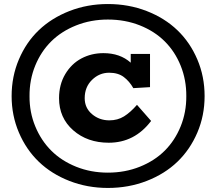

<svg xmlns="http://www.w3.org/2000/svg" viewBox="-20 -720 1062 943"><path d="M509.8 -700.2Q611.8 -700.2 700.4 -665.8Q789.1 -631.3 851.3 -571.5Q913.6 -511.7 949.2 -428Q984.9 -344.2 984.9 -248Q984.9 -152.3 949.2 -68.8Q913.6 14.6 851.3 74.5Q789.1 134.3 700.4 168.7Q611.8 203.1 509.8 203.1Q409.2 203.1 321 168.7Q232.9 134.3 170.7 74.5Q108.4 14.6 72.8 -69.1Q37.1 -152.8 37.1 -248Q37.1 -344.2 72.8 -428.2Q108.4 -512.2 170.7 -571.8Q232.9 -631.3 321 -665.8Q409.2 -700.2 509.8 -700.2ZM509.8 127.9Q594.2 127.9 666.7 98.9Q739.3 69.8 789.3 19.8Q839.4 -30.3 867.4 -99.6Q895.5 -168.9 895 -248Q895.5 -327.6 867.4 -397.2Q839.4 -466.8 789.1 -516.8Q738.8 -566.9 666.5 -595.5Q594.2 -624 509.8 -624Q426.3 -624 354 -595.2Q281.7 -566.4 231.4 -516.6Q181.2 -466.8 152.8 -397.2Q124.5 -327.6 125 -248Q124.5 -168.9 153.1 -99.6Q181.6 -30.3 231.7 19.8Q281.7 69.8 354 98.9Q426.3 127.9 509.8 127.9ZM517.1 -128.9Q557.6 -128.9 589.1 -148.4Q620.6 -168 652.8 -205.1L722.2 -126Q641.1 -19 514.2 -19Q409.2 -19 339.6 -80.1Q270 -141.1 270 -237.8Q270 -304.7 300.5 -356Q331.1 -407.2 380.1 -433.1Q429.2 -459 487.8 -459Q569.8 -459 622.1 -412.1V-455.1H716.8V-292L634.8 -287.1Q615.7 -320.8 587.9 -341.8Q560.1 -362.8 516.1 -362.8Q467.8 -362.8 431.9 -327.6Q396 -292.5 396 -237.8Q396 -189.9 431.9 -159.4Q467.8 -128.9 517.1 -128.9Z"/></svg>

Font: BioRhyme ExtraBold
Style: Regular
Weight: 800
Designer: Aoife Mooney
Foundry: Aoife Mooney Type
Version: Version 1.500;PS 001.500;hotconv 1.0.88;makeotf.lib2.5.64775